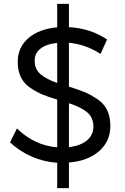

<svg xmlns="http://www.w3.org/2000/svg" viewBox="-20 -843 650 997"><path d="M32 -104 68 -176Q158 -88 277 -78V-326Q230 -340 201 -352Q172 -364 138.5 -386Q105 -408 88.5 -442Q72 -476 72 -522Q72 -597 127.5 -645Q183 -693 277 -701V-823H338V-702Q450 -696 536 -638L502 -563Q427 -612 338 -621V-393Q389 -377 417.5 -365.5Q446 -354 482.5 -330.5Q519 -307 536 -272Q553 -237 553 -189Q553 -109 494.5 -58Q436 -7 338 1V134H277V2Q208 -2 143.5 -30.5Q79 -59 32 -104ZM160 -529Q160 -484 190 -458Q220 -432 277 -412V-620Q222 -615 191 -591Q160 -567 160 -529ZM338 -79Q398 -86 431.5 -114Q465 -142 465 -185Q465 -233 432.5 -260Q400 -287 338 -307Z"/></svg>

Font: Trueno
Style: Lt
Weight: 300
Designer: Julieta Ulanovsky
Foundry: Julieta Ulanovsky
Version: Version 3.001b